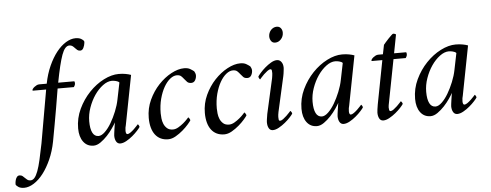

<svg xmlns="http://www.w3.org/2000/svg" viewBox="-181 -845 3153 1234"><g transform="rotate(-5 1395.0 -228.5)"><path d="M340 -693Q310 -693 278 -673.5Q246 -654 217.5 -618Q189 -582 166 -531Q143 -480 131 -418H83Q74 -418 66 -414Q58 -410 51 -404.5Q44 -399 40 -393.5Q36 -388 36 -384Q38 -381 38 -381H124L64 -39Q52 21 42 65Q32 109 21.5 137Q11 165 -0.5 178.5Q-12 192 -27 192Q-39 192 -47 186Q-55 180 -61.5 173Q-68 166 -75.5 160Q-83 154 -95 154Q-105 154 -111.5 162Q-118 170 -121 181Q-123 188 -124 195Q-125 202 -125 210Q-120 220 -106.5 228Q-93 236 -71 236Q-41 236 -8.5 215.5Q24 195 52.5 158Q81 121 104 69.5Q127 18 139 -44Q148 -92 158.5 -150.5Q169 -209 178 -261Q188 -321 198 -381H303Q307 -387 309.5 -392.5Q312 -398 312 -406Q312 -410 311 -414Q310 -418 307 -418H205Q228 -539 248 -594.5Q268 -650 297 -650Q309 -650 317 -644Q325 -638 331.5 -630.5Q338 -623 345.5 -617Q353 -611 364 -611Q378 -611 385.5 -626.5Q393 -642 395 -659Q395 -660 395 -663.5Q395 -667 395 -668Q390 -678 376 -685.5Q362 -693 340 -693Z M597 -440Q551 -440 500 -414Q449 -388 406 -343Q363 -298 335 -239Q307 -180 307 -114Q307 -60 331 -27.5Q355 5 397 5Q419 5 442.5 -11.5Q466 -28 486.5 -50Q507 -72 523 -95.5Q539 -119 546 -132Q545 -127 543 -114.5Q541 -102 539 -88Q537 -74 535.5 -62.5Q534 -51 534 -47Q534 -24 543 -9Q552 6 569 6Q587 6 608.5 -6Q630 -18 649 -34Q668 -50 682.5 -66Q697 -82 701 -89Q701 -94 697 -100.5Q693 -107 691 -107Q690 -106 682 -97Q674 -88 663 -77.5Q652 -67 640 -58.5Q628 -50 620 -50Q614 -50 611.5 -56.5Q609 -63 609 -72Q609 -82 610.5 -92Q612 -102 614 -107L676 -427Q669 -430 660.5 -432Q652 -434 642.5 -436Q633 -438 621.5 -439Q610 -440 597 -440ZM550 -400Q560 -400 575 -396.5Q590 -393 597 -385L575 -277Q568 -241 552 -201.5Q536 -162 516.5 -129Q497 -96 475 -75Q453 -54 434 -54Q408 -54 395 -79.5Q382 -105 382 -153Q382 -197 397.5 -241Q413 -285 437 -320Q461 -355 491 -377.5Q521 -400 550 -400Z M1019 -440Q980 -440 935.5 -416Q891 -392 853 -351.5Q815 -311 790 -257Q765 -203 765 -142Q765 -107 772.5 -79.5Q780 -52 794.5 -33Q809 -14 830 -4Q851 6 878 6Q902 6 927 -8.5Q952 -23 973.5 -41.5Q995 -60 1010.5 -78Q1026 -96 1030 -103Q1030 -108 1025 -115.5Q1020 -123 1018 -123Q1017 -122 1007 -111Q997 -100 982 -87.5Q967 -75 949 -64.5Q931 -54 914 -54Q890 -54 876 -66.5Q862 -79 855 -96Q848 -113 846 -132Q844 -151 844 -164Q844 -215 855.5 -258Q867 -301 885 -332.5Q903 -364 925 -381.5Q947 -399 968 -399Q987 -399 996.5 -390Q1006 -381 1014 -370.5Q1022 -360 1031 -351Q1040 -342 1057 -342Q1074 -342 1082.5 -356.5Q1091 -371 1091 -388Q1091 -396 1087.5 -404Q1084 -412 1082 -415Q1072 -423 1057.5 -431.5Q1043 -440 1019 -440Z M1381 -440Q1342 -440 1297.5 -416Q1253 -392 1215 -351.5Q1177 -311 1152 -257Q1127 -203 1127 -142Q1127 -107 1134.5 -79.5Q1142 -52 1156.5 -33Q1171 -14 1192 -4Q1213 6 1240 6Q1264 6 1289 -8.5Q1314 -23 1335.5 -41.5Q1357 -60 1372.5 -78Q1388 -96 1392 -103Q1392 -108 1387 -115.5Q1382 -123 1380 -123Q1379 -122 1369 -111Q1359 -100 1344 -87.5Q1329 -75 1311 -64.5Q1293 -54 1276 -54Q1252 -54 1238 -66.5Q1224 -79 1217 -96Q1210 -113 1208 -132Q1206 -151 1206 -164Q1206 -215 1217.5 -258Q1229 -301 1247 -332.5Q1265 -364 1287 -381.5Q1309 -399 1330 -399Q1349 -399 1358.5 -390Q1368 -381 1376 -370.5Q1384 -360 1393 -351Q1402 -342 1419 -342Q1436 -342 1444.5 -356.5Q1453 -371 1453 -388Q1453 -396 1449.5 -404Q1446 -412 1444 -415Q1434 -423 1419.5 -431.5Q1405 -440 1381 -440Z M1635 -654Q1624 -654 1614 -649Q1604 -644 1597 -636Q1590 -628 1586 -617.5Q1582 -607 1582 -596Q1582 -579 1591 -566Q1600 -553 1617 -553Q1629 -553 1638.5 -558Q1648 -563 1655.5 -571.5Q1663 -580 1667 -590.5Q1671 -601 1671 -613Q1671 -630 1661.5 -642Q1652 -654 1635 -654ZM1577 -327 1526 -100Q1525 -92 1523.5 -83.5Q1522 -75 1521 -68Q1520 -61 1519.5 -55.5Q1519 -50 1519 -47Q1519 -24 1527.5 -9Q1536 6 1553 6Q1571 6 1592.5 -6Q1614 -18 1633.5 -34Q1653 -50 1667.5 -66Q1682 -82 1686 -89Q1686 -94 1681.5 -100.5Q1677 -107 1675 -107Q1674 -106 1666 -97Q1658 -88 1647 -77.5Q1636 -67 1624.5 -58.5Q1613 -50 1605 -50Q1597 -50 1596 -59Q1595 -68 1595 -75Q1595 -79 1596 -89Q1597 -99 1599 -107L1650 -334Q1652 -342 1653 -350.5Q1654 -359 1655 -366.5Q1656 -374 1656.5 -379.5Q1657 -385 1657 -388Q1657 -411 1646 -425.5Q1635 -440 1618 -440Q1600 -440 1579.5 -428Q1559 -416 1540.5 -400Q1522 -384 1508 -368Q1494 -352 1490 -345Q1490 -340 1494 -333Q1498 -326 1500 -326Q1501 -327 1509 -336.5Q1517 -346 1528 -356.5Q1539 -367 1551 -376Q1563 -385 1571 -385Q1579 -385 1580 -375.5Q1581 -366 1581 -359Q1581 -355 1579.5 -343.5Q1578 -332 1577 -327Z M2038 -440Q1992 -440 1941 -414Q1890 -388 1847 -343Q1804 -298 1776 -239Q1748 -180 1748 -114Q1748 -60 1772 -27.5Q1796 5 1838 5Q1860 5 1883.5 -11.5Q1907 -28 1927.5 -50Q1948 -72 1964 -95.5Q1980 -119 1987 -132Q1986 -127 1984 -114.5Q1982 -102 1980 -88Q1978 -74 1976.5 -62.5Q1975 -51 1975 -47Q1975 -24 1984 -9Q1993 6 2010 6Q2028 6 2049.5 -6Q2071 -18 2090 -34Q2109 -50 2123.5 -66Q2138 -82 2142 -89Q2142 -94 2138 -100.5Q2134 -107 2132 -107Q2131 -106 2123 -97Q2115 -88 2104 -77.5Q2093 -67 2081 -58.5Q2069 -50 2061 -50Q2055 -50 2052.5 -56.5Q2050 -63 2050 -72Q2050 -82 2051.5 -92Q2053 -102 2055 -107L2117 -427Q2110 -430 2101.5 -432Q2093 -434 2083.5 -436Q2074 -438 2062.5 -439Q2051 -440 2038 -440ZM1991 -400Q2001 -400 2016 -396.5Q2031 -393 2038 -385L2016 -277Q2009 -241 1993 -201.5Q1977 -162 1957.5 -129Q1938 -96 1916 -75Q1894 -54 1875 -54Q1849 -54 1836 -79.5Q1823 -105 1823 -153Q1823 -197 1838.5 -241Q1854 -285 1878 -320Q1902 -355 1932 -377.5Q1962 -400 1991 -400Z M2300 -418H2270Q2261 -418 2253 -414Q2245 -410 2238 -404.5Q2231 -399 2227 -393.5Q2223 -388 2223 -384Q2223 -382 2224 -381.5Q2225 -381 2226 -381H2293L2239 -100Q2236 -83 2234 -68Q2232 -53 2232 -47Q2232 -24 2240.5 -9Q2249 6 2266 6Q2284 6 2305.5 -6Q2327 -18 2346.5 -34Q2366 -50 2380.5 -66Q2395 -82 2399 -89Q2399 -94 2394.5 -100.5Q2390 -107 2388 -107Q2387 -106 2379 -97Q2371 -88 2360 -77.5Q2349 -67 2337.5 -58.5Q2326 -50 2318 -50Q2310 -50 2308.5 -59Q2307 -68 2307 -75Q2307 -79 2308.5 -89Q2310 -99 2312 -107L2365 -381H2444Q2448 -387 2450.5 -392.5Q2453 -398 2453 -406Q2453 -410 2452 -414Q2451 -418 2448 -418H2372L2395 -538Q2392 -540 2387 -542Q2382 -544 2377 -544Q2374 -544 2365 -535.5Q2356 -527 2345.5 -516Q2335 -505 2325.5 -494Q2316 -483 2312 -478Z M2771 -440Q2725 -440 2674 -414Q2623 -388 2580 -343Q2537 -298 2509 -239Q2481 -180 2481 -114Q2481 -60 2505 -27.5Q2529 5 2571 5Q2593 5 2616.5 -11.5Q2640 -28 2660.5 -50Q2681 -72 2697 -95.5Q2713 -119 2720 -132Q2719 -127 2717 -114.5Q2715 -102 2713 -88Q2711 -74 2709.5 -62.5Q2708 -51 2708 -47Q2708 -24 2717 -9Q2726 6 2743 6Q2761 6 2782.5 -6Q2804 -18 2823 -34Q2842 -50 2856.5 -66Q2871 -82 2875 -89Q2875 -94 2871 -100.5Q2867 -107 2865 -107Q2864 -106 2856 -97Q2848 -88 2837 -77.5Q2826 -67 2814 -58.5Q2802 -50 2794 -50Q2788 -50 2785.5 -56.5Q2783 -63 2783 -72Q2783 -82 2784.5 -92Q2786 -102 2788 -107L2850 -427Q2843 -430 2834.5 -432Q2826 -434 2816.5 -436Q2807 -438 2795.5 -439Q2784 -440 2771 -440ZM2724 -400Q2734 -400 2749 -396.5Q2764 -393 2771 -385L2749 -277Q2742 -241 2726 -201.5Q2710 -162 2690.5 -129Q2671 -96 2649 -75Q2627 -54 2608 -54Q2582 -54 2569 -79.5Q2556 -105 2556 -153Q2556 -197 2571.5 -241Q2587 -285 2611 -320Q2635 -355 2665 -377.5Q2695 -400 2724 -400Z"/></g></svg>

Font: Vermiglione
Style: Italic
Weight: 400
Italic angle: -11°
Version: Version 1.105